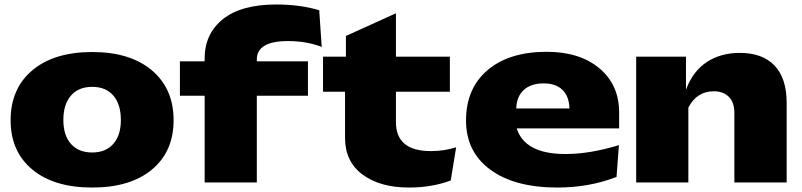

<svg xmlns="http://www.w3.org/2000/svg" viewBox="-20 -821 3608 864"><path d="M395 22.9Q223.1 22.9 125.5 -58.1Q27.8 -139.2 27.8 -279.8Q27.8 -422.4 125.5 -504.6Q223.1 -586.9 395 -586.9Q565.9 -586.9 663.6 -504.4Q761.2 -421.9 761.2 -279.8Q761.2 -139.2 663.8 -58.1Q566.4 22.9 395 22.9ZM395 -134.8Q455.6 -134.8 489.7 -173.3Q523.9 -211.9 523.9 -280.8Q523.9 -351.6 490 -390.9Q456.1 -430.2 395 -430.2Q333.5 -430.2 299.3 -390.9Q265.1 -351.6 265.1 -280.8Q265.1 -211.9 299.3 -173.3Q333.5 -134.8 395 -134.8Z M789.6 -390.1V-544.9H900.9V-558.1Q900.9 -668.9 983.2 -734.9Q1065.4 -800.8 1223.6 -800.8Q1330.1 -800.8 1416.5 -774.9L1427.7 -609.9Q1359.4 -636.2 1275.9 -636.2Q1135.7 -636.2 1135.7 -553.2V-544.9H1365.7V-390.1H1135.7V0H900.9V-390.1Z M1532.7 -200.2V-408.2H1433.6V-565.9H1536.6V-659.2L1761.7 -761.2V-565.9H2004.4V-408.2H1761.7V-272Q1761.7 -141.1 1918.5 -141.1Q1979.5 -141.1 2032.7 -158.2L2008.3 -8.8Q1923.3 22.9 1820.3 22.9Q1689.9 22.9 1611.3 -35.6Q1532.7 -94.2 1532.7 -200.2Z M2077.1 -278.8Q2077.1 -422.9 2174.1 -505.4Q2271 -587.9 2440.4 -587.9Q2588.4 -587.9 2677.2 -513.7Q2766.1 -439.5 2766.1 -314.9V-243.2H2305.2Q2341.8 -127.9 2524.4 -127.9Q2634.8 -127.9 2765.1 -168L2754.4 -24.9Q2631.8 22.9 2488.3 22.9Q2295.9 22.9 2186.5 -57.4Q2077.1 -137.7 2077.1 -278.8ZM2542.5 -333Q2541 -387.2 2511.2 -416.5Q2481.4 -445.8 2426.3 -445.8Q2369.1 -445.8 2336.9 -416Q2304.7 -386.2 2303.2 -333Z M2842.8 0V-565.9H3066.9V-417Q3097.7 -500.5 3160.4 -541.7Q3223.1 -583 3309.1 -583Q3411.6 -583 3465.8 -525.6Q3520 -468.3 3520 -356.9V0H3284.7V-313Q3284.7 -359.9 3260 -385Q3235.4 -410.2 3191.9 -410.2Q3115.7 -410.2 3077.6 -336.9V0Z"/></svg>

Font: Mattone
Style: Bold
Weight: 700
Width: 6
Designer: Nunzio Mazzaferro
Foundry: Collletttivo
Version: Version 2.000;Glyphs 3.2 (3217)